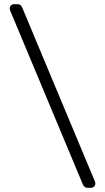

<svg xmlns="http://www.w3.org/2000/svg" viewBox="-20 -806 499 910"><path d="M395 84Q385 84 380 78.5Q375 73 373 69L29 -754Q26 -762 26 -766Q26 -774 32 -780Q38 -786 46 -786H63Q73 -786 78.5 -780.5Q84 -775 85 -771L429 52Q432 59 432 64Q432 72 426 78Q420 84 412 84Z"/></svg>

Font: Rubik Light Light
Style: Regular
Weight: 300
Version: Version 2.101